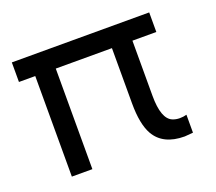

<svg xmlns="http://www.w3.org/2000/svg" viewBox="-92 -628 851 756"><g transform="rotate(-20 333.5 -250.5)"><path d="M598.1 0Q568.8 2.9 563 2.9Q472.7 2.9 437.5 -58.6Q412.1 -103.5 412.1 -190.4V-421.9H176.8V-0.5H90.8V-421.9H22.5V-503.9H598.1V-421.9H498V-190.9Q498 -94.2 539.1 -77.1Q553.2 -71.3 569.1 -71.3Q585 -71.3 598.1 -75.2Z"/></g></svg>

Font: Inder
Style: Regular
Weight: 400
Designer: Irina Smirnova
Foundry: Irina Smirnova
Version: Version 1.001